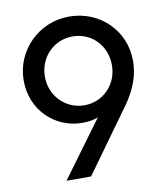

<svg xmlns="http://www.w3.org/2000/svg" viewBox="-80 -771 724 838"><g transform="rotate(-10 282.0 -352.0)"><path d="M147 0H256L460 -283C503 -345 524 -403 524 -466C524 -599 419 -704 282 -704C147 -704 39 -596 39 -463C39 -331 139 -237 260 -237C288 -237 311 -241 330 -249ZM282 -311C199 -311 133 -378 133 -463C133 -549 198 -616 282 -616C366 -616 430 -550 430 -463C430 -378 366 -311 282 -311Z"/></g></svg>

Font: Outfit
Style: Regular
Weight: 400
Designer: Rodrigo Fuenzalida
Foundry: fragTYPE
Version: Version 1.100;gftools[0.9.27]